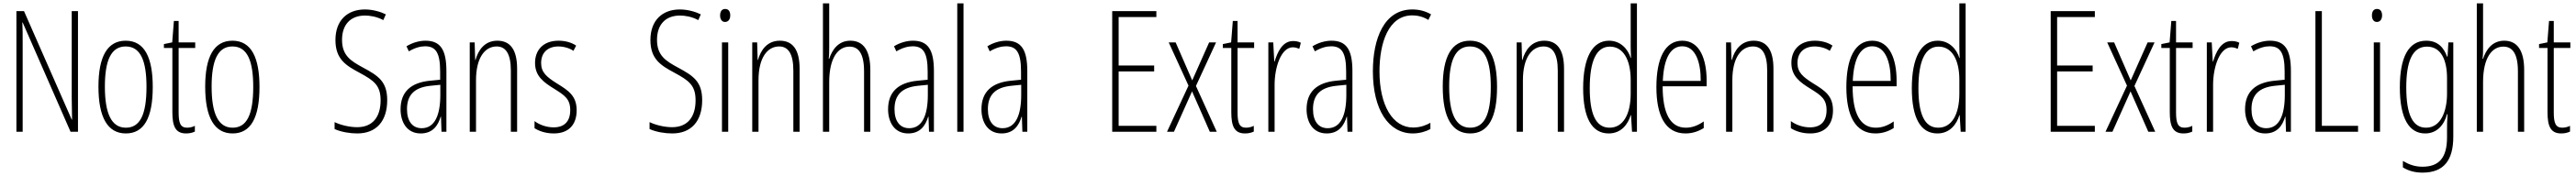

<svg xmlns="http://www.w3.org/2000/svg" viewBox="-20 -780 15229 1042"><path d="M441 0V-714H404V-202C404 -172 405 -120 406 -72H404L122 -714H77V0H114V-526C114 -579 114 -615 112 -647H114L397 0Z M883 -265C883 -437 836 -539 723 -539C614 -539 562 -444 562 -267C562 -84 617 10 724 10C831 10 883 -82 883 -265ZM600 -267C600 -421 636 -505 723 -505C813 -505 846 -416 846 -266C846 -101 808 -24 724 -24C639 -24 600 -108 600 -267Z M1086 -24C1046 -24 1036 -53 1036 -115V-496H1134V-529H1036V-656H1008L998 -529L949 -519V-496H999V-116C999 -33 1017 10 1080 10C1101 10 1117 6 1132 -1V-35C1121 -29 1103 -24 1086 -24Z M1514 -265C1514 -437 1467 -539 1354 -539C1245 -539 1193 -444 1193 -267C1193 -84 1248 10 1355 10C1462 10 1514 -82 1514 -265ZM1231 -267C1231 -421 1267 -505 1354 -505C1444 -505 1477 -416 1477 -266C1477 -101 1439 -24 1355 -24C1270 -24 1231 -108 1231 -267Z M2269 -187C2269 -297 2217 -331 2126 -380C2054 -419 2002 -451 2002 -544C2002 -632 2050 -688 2138 -688C2166 -688 2207 -682 2246 -661L2261 -695C2231 -710 2184 -724 2137 -724C2034 -724 1963 -660 1963 -543C1963 -429 2026 -392 2104 -350C2191 -303 2230 -275 2230 -186C2230 -90 2185 -27 2091 -27C2048 -27 1995 -39 1958 -57V-16C1998 2 2050 10 2092 10C2204 10 2269 -62 2269 -187Z M2495 -539C2458 -539 2417 -527 2383 -506L2397 -476C2434 -498 2467 -506 2493 -506C2556 -506 2582 -468 2582 -356V-308L2521 -302C2411 -291 2348 -238 2348 -133C2348 -59 2384 10 2467 10C2539 10 2570 -38 2585 -89H2587L2590 0H2619V-359C2619 -487 2583 -539 2495 -539ZM2523 -272 2583 -278V-218C2583 -100 2551 -21 2473 -21C2419 -21 2386 -61 2386 -134C2386 -218 2430 -262 2523 -272Z M2920 -539C2845 -539 2807 -483 2791 -425H2789L2786 -529H2757V0H2794V-305C2794 -439 2847 -505 2916 -505C2969 -505 3000 -463 3000 -362V0H3037V-373C3037 -488 2995 -539 2920 -539Z M3389 -127C3389 -213 3340 -244 3274 -285C3210 -325 3179 -352 3179 -407C3179 -470 3220 -505 3281 -505C3313 -505 3347 -495 3370 -479L3386 -510C3358 -529 3321 -539 3282 -539C3189 -539 3143 -481 3143 -408C3143 -329 3193 -293 3260 -252C3319 -215 3351 -193 3351 -128C3351 -63 3318 -26 3253 -26C3211 -26 3169 -41 3140 -63V-21C3165 -5 3204 10 3254 10C3343 10 3389 -43 3389 -127Z M4131 -187C4131 -297 4079 -331 3988 -380C3916 -419 3864 -451 3864 -544C3864 -632 3912 -688 4000 -688C4028 -688 4069 -682 4108 -661L4123 -695C4093 -710 4046 -724 3999 -724C3896 -724 3825 -660 3825 -543C3825 -429 3888 -392 3966 -350C4053 -303 4092 -275 4092 -186C4092 -90 4047 -27 3953 -27C3910 -27 3857 -39 3820 -57V-16C3860 2 3912 10 3954 10C4066 10 4131 -62 4131 -187Z M4267 -727C4245 -727 4237 -709 4237 -688C4237 -667 4247 -650 4266 -650C4285 -650 4297 -665 4297 -689C4297 -709 4289 -727 4267 -727ZM4285 -529H4248V0H4285Z M4590 -539C4515 -539 4477 -483 4461 -425H4459L4456 -529H4427V0H4464V-305C4464 -439 4517 -505 4586 -505C4639 -505 4670 -463 4670 -362V0H4707V-373C4707 -488 4665 -539 4590 -539Z M4882 -503V-760H4845V0H4882V-294C4882 -440 4936 -504 5002 -504C5054 -504 5088 -465 5088 -358V0H5125V-366C5125 -481 5084 -539 5007 -539C4935 -539 4899 -484 4882 -432H4879C4882 -455 4882 -472 4882 -503Z M5377 -539C5340 -539 5299 -527 5265 -506L5279 -476C5316 -498 5349 -506 5375 -506C5438 -506 5464 -468 5464 -356V-308L5403 -302C5293 -291 5230 -238 5230 -133C5230 -59 5266 10 5349 10C5421 10 5452 -38 5467 -89H5469L5472 0H5501V-359C5501 -487 5465 -539 5377 -539ZM5405 -272 5465 -278V-218C5465 -100 5433 -21 5355 -21C5301 -21 5268 -61 5268 -134C5268 -218 5312 -262 5405 -272Z M5676 0V-760H5639V0Z M5929 -539C5892 -539 5851 -527 5817 -506L5831 -476C5868 -498 5901 -506 5927 -506C5990 -506 6016 -468 6016 -356V-308L5955 -302C5845 -291 5782 -238 5782 -133C5782 -59 5818 10 5901 10C5973 10 6004 -38 6019 -89H6021L6024 0H6053V-359C6053 -487 6017 -539 5929 -539ZM5957 -272 6017 -278V-218C6017 -100 5985 -21 5907 -21C5853 -21 5820 -61 5820 -134C5820 -218 5864 -262 5957 -272Z M6816 0V-35H6593V-357H6803V-392H6593V-679H6816V-714H6555V0Z M7006 -273 6879 0H6920L7027 -239L7132 0H7173L7050 -271L7169 -529H7128L7028 -304L6930 -529H6889Z M7346 -24C7306 -24 7296 -53 7296 -115V-496H7394V-529H7296V-656H7268L7258 -529L7209 -519V-496H7259V-116C7259 -33 7277 10 7340 10C7361 10 7377 6 7392 -1V-35C7381 -29 7363 -24 7346 -24Z M7624 -537C7561 -537 7532 -471 7515 -416H7513L7507 -529H7478V0H7515V-278C7515 -381 7553 -500 7623 -500C7637 -500 7652 -495 7661 -491L7670 -527C7655 -535 7638 -537 7624 -537Z M7851 -539C7814 -539 7773 -527 7739 -506L7753 -476C7790 -498 7823 -506 7849 -506C7912 -506 7938 -468 7938 -356V-308L7877 -302C7767 -291 7704 -238 7704 -133C7704 -59 7740 10 7823 10C7895 10 7926 -38 7941 -89H7943L7946 0H7975V-359C7975 -487 7939 -539 7851 -539ZM7879 -272 7939 -278V-218C7939 -100 7907 -21 7829 -21C7775 -21 7742 -61 7742 -134C7742 -218 7786 -262 7879 -272Z M8329 -689C8358 -689 8392 -682 8424 -662L8440 -695C8405 -715 8369 -724 8329 -724C8162 -724 8096 -551 8096 -358C8096 -130 8189 10 8332 10C8371 10 8409 -1 8436 -16V-53C8413 -40 8378 -25 8334 -25C8212 -25 8135 -158 8135 -357C8135 -526 8188 -689 8329 -689Z M8830 -265C8830 -437 8783 -539 8670 -539C8561 -539 8509 -444 8509 -267C8509 -84 8564 10 8671 10C8778 10 8830 -82 8830 -265ZM8547 -267C8547 -421 8583 -505 8670 -505C8760 -505 8793 -416 8793 -266C8793 -101 8755 -24 8671 -24C8586 -24 8547 -108 8547 -267Z M9109 -539C9034 -539 8996 -483 8980 -425H8978L8975 -529H8946V0H8983V-305C8983 -439 9036 -505 9105 -505C9158 -505 9189 -463 9189 -362V0H9226V-373C9226 -488 9184 -539 9109 -539Z M9490 10C9565 10 9604 -45 9620 -98H9622L9628 0H9657V-760H9620V-506C9620 -484 9621 -463 9622 -437H9620C9605 -487 9562 -539 9492 -539C9395 -539 9339 -441 9339 -258C9339 -83 9390 10 9490 10ZM9495 -24C9412 -24 9378 -109 9378 -258C9378 -420 9418 -504 9497 -504C9575 -504 9620 -428 9620 -307V-226C9620 -102 9575 -24 9495 -24Z M9925 -539C9822 -539 9772 -433 9772 -264C9772 -97 9824 10 9944 10C9986 10 10022 -3 10052 -22V-61C10016 -36 9982 -24 9946 -24C9854 -24 9809 -109 9809 -269H10069V-303C10069 -425 10031 -539 9925 -539ZM9925 -506C10003 -506 10035 -412 10034 -301H9810C9816 -439 9858 -506 9925 -506Z M10347 -539C10272 -539 10234 -483 10218 -425H10216L10213 -529H10184V0H10221V-305C10221 -439 10274 -505 10343 -505C10396 -505 10427 -463 10427 -362V0H10464V-373C10464 -488 10422 -539 10347 -539Z M10816 -127C10816 -213 10767 -244 10701 -285C10637 -325 10606 -352 10606 -407C10606 -470 10647 -505 10708 -505C10740 -505 10774 -495 10797 -479L10813 -510C10785 -529 10748 -539 10709 -539C10616 -539 10570 -481 10570 -408C10570 -329 10620 -293 10687 -252C10746 -215 10778 -193 10778 -128C10778 -63 10745 -26 10680 -26C10638 -26 10596 -41 10567 -63V-21C10592 -5 10631 10 10681 10C10770 10 10816 -43 10816 -127Z M11048 -539C10945 -539 10895 -433 10895 -264C10895 -97 10947 10 11067 10C11109 10 11145 -3 11175 -22V-61C11139 -36 11105 -24 11069 -24C10977 -24 10932 -109 10932 -269H11192V-303C11192 -425 11154 -539 11048 -539ZM11048 -506C11126 -506 11158 -412 11157 -301H10933C10939 -439 10981 -506 11048 -506Z M11433 10C11508 10 11547 -45 11563 -98H11565L11571 0H11600V-760H11563V-506C11563 -484 11564 -463 11565 -437H11563C11548 -487 11505 -539 11435 -539C11338 -539 11282 -441 11282 -258C11282 -83 11333 10 11433 10ZM11438 -24C11355 -24 11321 -109 11321 -258C11321 -420 11361 -504 11440 -504C11518 -504 11563 -428 11563 -307V-226C11563 -102 11518 -24 11438 -24Z M12364 0V-35H12141V-357H12351V-392H12141V-679H12364V-714H12103V0Z M12554 -273 12427 0H12468L12575 -239L12680 0H12721L12598 -271L12717 -529H12676L12576 -304L12478 -529H12437Z M12894 -24C12854 -24 12844 -53 12844 -115V-496H12942V-529H12844V-656H12816L12806 -529L12757 -519V-496H12807V-116C12807 -33 12825 10 12888 10C12909 10 12925 6 12940 -1V-35C12929 -29 12911 -24 12894 -24Z M13172 -537C13109 -537 13080 -471 13063 -416H13061L13055 -529H13026V0H13063V-278C13063 -381 13101 -500 13171 -500C13185 -500 13200 -495 13209 -491L13218 -527C13203 -535 13186 -537 13172 -537Z M13399 -539C13362 -539 13321 -527 13287 -506L13301 -476C13338 -498 13371 -506 13397 -506C13460 -506 13486 -468 13486 -356V-308L13425 -302C13315 -291 13252 -238 13252 -133C13252 -59 13288 10 13371 10C13443 10 13474 -38 13489 -89H13491L13494 0H13523V-359C13523 -487 13487 -539 13399 -539ZM13427 -272 13487 -278V-218C13487 -100 13455 -21 13377 -21C13323 -21 13290 -61 13290 -134C13290 -218 13334 -262 13427 -272Z M13668 0H13920V-35H13706V-714H13668Z M14032 -727C14010 -727 14002 -709 14002 -688C14002 -667 14012 -650 14031 -650C14050 -650 14062 -665 14062 -689C14062 -709 14054 -727 14032 -727ZM14050 -529H14013V0H14050Z M14323 -539C14216 -539 14167 -437 14167 -263C14167 -78 14222 10 14317 10C14385 10 14428 -38 14446 -104H14449C14446 -65 14446 -37 14446 -8V33C14446 156 14397 207 14301 207C14257 207 14223 195 14185 173V211C14219 232 14257 242 14301 242C14427 242 14483 169 14483 29V-529H14454L14449 -445H14446C14428 -496 14393 -539 14323 -539ZM14327 -504C14412 -504 14446 -423 14446 -317V-226C14446 -125 14411 -24 14322 -24C14244 -24 14205 -99 14205 -263C14205 -409 14238 -504 14327 -504Z M14659 -503V-760H14622V0H14659V-294C14659 -440 14713 -504 14779 -504C14831 -504 14865 -465 14865 -358V0H14902V-366C14902 -481 14861 -539 14784 -539C14712 -539 14676 -484 14659 -432H14656C14659 -455 14659 -472 14659 -503Z M15127 -24C15087 -24 15077 -53 15077 -115V-496H15175V-529H15077V-656H15049L15039 -529L14990 -519V-496H15040V-116C15040 -33 15058 10 15121 10C15142 10 15158 6 15173 -1V-35C15162 -29 15144 -24 15127 -24Z"/></svg>

Font: Noto Sans Sinhala ExtraCondensed ExtraLight
Style: Regular
Weight: 200
Width: 2
Designer: Jelle Bosma - Monotype Design Team
Foundry: Monotype Imaging Inc.
Version: Version 2.006